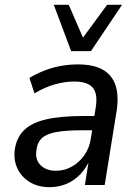

<svg xmlns="http://www.w3.org/2000/svg" viewBox="-20 -767 565 796"><path d="M185 9Q138 9 103.5 -12Q69 -33 52.5 -68Q36 -103 41 -145Q48 -196 79.5 -227Q111 -258 171 -272Q231 -286 323 -286H384L375 -227H324Q257 -227 216 -220Q175 -213 155 -195.5Q135 -178 131 -144Q125 -105 148.5 -82Q172 -59 212 -59Q246 -59 276.5 -75.5Q307 -92 329 -122.5Q351 -153 357 -195L377 -322Q386 -378 364.5 -403.5Q343 -429 288 -429Q249 -429 208 -417.5Q167 -406 123 -380L102 -444Q132 -462 165.5 -475Q199 -488 234 -494Q269 -500 303 -500Q366 -500 404.5 -479Q443 -458 458 -416Q473 -374 464 -310L414 0H332L349 -107H353Q338 -70 312 -43.5Q286 -17 254 -4Q222 9 185 9ZM275 -555 203 -747H265L324 -611L424 -747H486L357 -555Z"/></svg>

Font: Nunito Sans 10pt SemiCondensed Medium
Style: Italic
Weight: 500
Width: 4
Italic angle: -9°
Designer: Vernon Adams
Foundry: Vernon Adams
Version: Version 3.101;gftools[0.9.27]